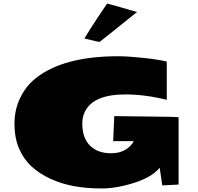

<svg xmlns="http://www.w3.org/2000/svg" viewBox="-20 -1040 1113 1082"><path d="M752 -972.2Q542.5 -803.7 541 -803.7Q534.2 -803.7 455.6 -823.2Q481 -865.7 525.4 -933.1Q569.8 -1000.5 584 -1020Q643.1 -1004.4 752 -972.2ZM919.9 -477.5Q797.4 -507.8 686 -507.8Q506.8 -507.8 458.5 -411.1Q443.8 -381.8 443.8 -344.2Q443.8 -262.2 487.3 -219.2Q530.8 -176.3 605.5 -176.3Q653.8 -176.3 686.3 -195.8Q718.8 -215.3 733.9 -244.6H617.7L624 -385.7Q627.9 -385.3 801.5 -383.5Q975.1 -381.8 986.3 -379.4V0L894.5 4.9L879.9 -94.7Q837.4 -42.5 737.8 -10.3Q638.2 22 552.7 22Q467.3 22 396 8.8Q324.7 -4.4 263.2 -33Q201.7 -61.5 157 -102.8Q112.3 -144 86.9 -204.1Q61.5 -264.2 61.5 -342.8Q61.5 -421.4 93.8 -488.3Q126 -555.2 180.7 -598.6Q336.4 -723.1 647 -723.1Q699.2 -723.1 785.4 -714.1Q871.6 -705.1 919.9 -692.9Z"/></svg>

Font: Seymour One
Style: Book
Weight: 400
Designer: vernon adams
Foundry: vernon adams
Version: Version 1.000; ttfautohint (v0.93) -l 8 -r 50 -G 200 -x 0 -w